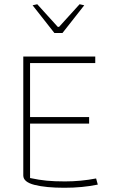

<svg xmlns="http://www.w3.org/2000/svg" viewBox="-20 -877 553 907"><path d="M134 -852 156 -857 253 -750H259L356 -857L378 -852L275 -721H237ZM90 -48V-610H430V-579H122V-324H401V-293H122V-36Q164 -27 200.5 -23.5Q237 -20 287 -20Q362 -20 434 -34L442 -5Q370 10 284 10Q197 10 143.5 -3.5Q90 -17 90 -48Z"/></svg>

Font: Athiti ExtraLight
Style: Regular
Weight: 275
Designer: CadsonDemak Team
Foundry: CadsonDemak
Version: Version 1.033